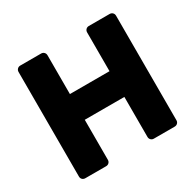

<svg xmlns="http://www.w3.org/2000/svg" viewBox="-152 -867 1050 1033"><g transform="rotate(-30 372.5 -350.0)"><path d="M94.8 0Q84.1 0 76.9 -6.9Q69.6 -13.9 69.6 -25.1V-674.5Q69.6 -685.5 76.9 -692.8Q84.1 -700 94.8 -700H224Q235 -700 242.2 -692.8Q249.5 -685.5 249.5 -674.5V-433.7H495.5V-674.5Q495.5 -685.5 502.8 -692.8Q510 -700 520.6 -700H649.9Q660.9 -700 668.1 -692.8Q675.4 -685.5 675.4 -674.5V-25.1Q675.4 -14.5 668.1 -7.2Q660.9 0 649.9 0H520.6Q510 0 502.8 -7.2Q495.5 -14.5 495.5 -25.1V-273.8H249.5V-25.1Q249.5 -14.5 242.2 -7.2Q235 0 224 0Z"/></g></svg>

Font: Rubik Light
Style: Regular
Weight: 300
Designer: Hubert and Fischer
Foundry: Hubert and Fischer
Version: Version 2.300;gftools[0.9.30]